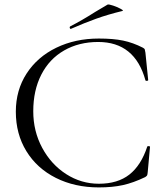

<svg xmlns="http://www.w3.org/2000/svg" viewBox="-20 -804 726 837"><path d="M603 -596Q610 -592 611 -589Q612 -586 614 -574L626 -455Q626 -452 620.5 -451.5Q615 -451 614 -454Q568 -621 408 -621Q324 -621 259.5 -584Q195 -547 160 -478.5Q125 -410 125 -319Q125 -232 164 -159.5Q203 -87 268.5 -45Q334 -3 411 -3Q493 -3 544 -43Q595 -83 622 -165Q622 -167 627 -167Q634 -167 634 -164L624 -54Q623 -42 621 -39Q619 -36 613 -32Q561 -7 515.5 3Q470 13 411 13Q306 13 223.5 -28.5Q141 -70 95 -145Q49 -220 49 -317Q49 -411 96 -483.5Q143 -556 225.5 -596Q308 -636 411 -636Q474 -636 517 -627Q560 -618 603 -596ZM289 -678Q285 -678 284 -682.5Q283 -687 286 -689Q337 -715 395 -752Q431 -774 449 -784Q454 -786 473.5 -779.5Q493 -773 507 -765Q521 -757 513 -756Q451 -741 399.5 -722.5Q348 -704 291 -679Z"/></svg>

Font: Cormorant Infant
Style: Regular
Weight: 400
Designer: Christian Thalmann (Catharsis Fonts)
Foundry: Catharsis Fonts
Version: Version 4.000